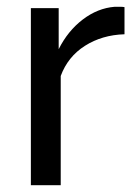

<svg xmlns="http://www.w3.org/2000/svg" viewBox="-20 -546 403 566"><path d="M347 -445Q281 -443 230.5 -411Q180 -379 159 -322V0H71V-522H153V-401Q180 -455 224 -488.5Q268 -522 318 -526Q328 -526 335 -526Q342 -526 347 -525Z"/></svg>

Font: PTCRaleway Medium
Style: Regular
Weight: 500
Designer: Matt McInerney, Pablo Impallari, Rodrigo Fuenzalida
Foundry: Matt McInerney, Pablo Impallari, Rodrigo Fuenzalida
Version: Version 3.000g; ttfautohint (v1.5) -l 8 -r 28 -G 28 -x 14 -D